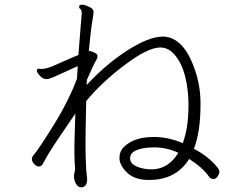

<svg xmlns="http://www.w3.org/2000/svg" viewBox="-20 -763 1040 813"><path d="M315 -734 316 -738Q317 -743 328 -743Q339 -743 355 -735Q376 -727 376 -713Q376 -699 371 -674Q366 -649 356 -547H360Q363 -547 378 -541Q393 -535 393 -526Q393 -517 384.5 -503Q376 -489 348 -425Q348 -420 347.5 -414Q347 -408 347 -403Q427 -490 518.5 -549Q610 -608 670 -608H678Q681 -608 684 -607Q751 -596 791 -504Q827 -423 829 -335V-320Q829 -204 801 -133Q857 -104 894 -62Q909 -45 909 -38Q909 -31 906 -24Q897 -5 884.5 -5Q872 -5 865 -15Q840 -52 781 -90Q726 -1 611 -1Q553 -1 522 -28.5Q491 -56 486 -87V-95Q486 -123 506 -142Q549 -183 631 -183H637Q694 -182 754 -157Q778 -222 778 -313V-333Q774 -440 740.5 -500.5Q707 -561 661 -562H659Q606 -562 507.5 -487.5Q409 -413 345 -335Q342 -206 342 -150.5Q342 -95 345 -45L349 -4V1Q346 30 324 30H323Q310 30 301.5 14.5Q293 -1 293 -17V-19L298 -47V-49Q295 -79 295 -121.5Q295 -164 296.5 -202.5Q298 -241 299 -282Q281 -255 233 -185Q185 -115 163 -72Q156 -58 145 -58Q134 -58 124.5 -69Q115 -80 115 -89Q115 -98 122 -106Q143 -130 207 -233Q271 -336 306 -430L309 -483Q265 -463 240 -451.5Q215 -440 200.5 -434Q186 -428 176.5 -428Q167 -428 155 -436Q136 -455 136 -463.5Q136 -472 144 -472L156 -471Q175 -471 205.5 -484Q236 -497 263.5 -509.5Q291 -522 312 -530Q316 -586 320 -632Q324 -678 326 -704V-708Q326 -721 320.5 -724.5Q315 -728 315 -734ZM629 -46Q695 -50 735 -116Q686 -139 632 -139Q578 -139 548 -122Q531 -112 531 -93V-91Q532 -69 560 -57.5Q588 -46 619 -46Z"/></svg>

Font: LXGW WenKai Light
Style: Regular
Weight: 300
Designer: LXGW / Fontworks Inc.
Foundry: LXGW / Fontworks Inc.
Version: Version 1.501; October 10, 2024